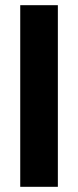

<svg xmlns="http://www.w3.org/2000/svg" viewBox="-20 -720 301 740"><path d="M58 -700H203V0H58Z"/></svg>

Font: Haskoy ExtraBold
Style: Regular
Weight: 800
Designer: Ertekin Erdin
Foundry: Ertekin Erdin
Version: Version 2.000; ttfautohint (v1.8.4.7-5d5b)